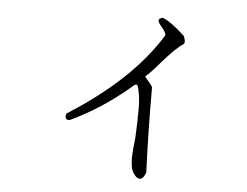

<svg xmlns="http://www.w3.org/2000/svg" viewBox="-49 -695 1018 790"><g transform="rotate(5 460.0 -300.5)"><path d="M688 -535Q654 -513 600 -450Q564 -407 541 -388Q543 -384 563 -361Q570 -353 573 -346Q573 -158 580 6Q565 46 541 28Q533 21 525 7Q510 -23 520 -107Q523 -132 523 -143Q526 -198 526 -254Q526 -314 512 -350Q505 -355 491 -341Q374 -241 247 -182Q230 -180 229 -196Q229 -202 232 -208Q492 -372 609 -564Q609 -577 585 -604Q568 -624 582 -631Q585 -633 591 -635Q625 -623 680 -572Q683 -569 685 -567Q695 -544 688 -535Z"/></g></svg>

Font: cwTeXKai
Style: Medium
Weight: 500
Version: Version 1.17